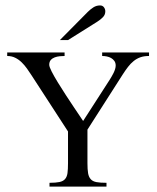

<svg xmlns="http://www.w3.org/2000/svg" viewBox="-20 -694 584 714"><path d="M534.2 -485.8Q515.6 -485.8 502 -481Q488.3 -476.1 477.1 -467Q465.8 -458 456.1 -445.3Q446.3 -432.6 436 -416.5L305.2 -211.9V-86.9Q305.2 -64 307.6 -49.8Q310.1 -35.6 317.4 -27.6Q324.7 -19.5 338.6 -16.8Q352.5 -14.2 376 -14.2V0H164.1V-14.2Q187.5 -14.2 201.2 -17.1Q214.8 -20 221.9 -28.1Q229 -36.1 231 -50.3Q232.9 -64.5 232.9 -86.9V-205.1L97.2 -414.1Q89.4 -426.3 80.3 -439Q71.3 -451.7 60.5 -462.2Q49.8 -472.7 36.6 -479.2Q23.4 -485.8 6.8 -485.8V-499H220.2V-485.8Q212.4 -485.8 202.4 -484.9Q192.4 -483.9 183.6 -480.7Q174.8 -477.5 168.9 -470.9Q163.1 -464.4 163.1 -453.1Q163.1 -445.8 172.1 -428Q181.2 -410.2 195.1 -387.5Q209 -364.7 225.1 -340.1Q241.2 -315.4 255.1 -294.7Q269 -273.9 278.6 -259.8Q288.1 -245.6 289.1 -244.1L388.2 -397.9Q391.1 -402.8 395 -409.2Q398.9 -415.5 402.3 -422.6Q405.8 -429.7 408 -437Q410.2 -444.3 410.2 -450.2Q410.2 -460.4 405.3 -467.3Q400.4 -474.1 393.1 -478.3Q385.7 -482.4 377 -484.1Q368.2 -485.8 359.9 -485.8V-499H534.2ZM371.6 -651.9Q371.6 -639.2 362.8 -630.1Q354 -621.1 341.8 -613.3L232.9 -544.9H202.6L306.6 -649.9Q315.9 -659.2 327.1 -666.5Q338.4 -673.8 352.1 -673.8Q361.3 -673.8 366.5 -667Q371.6 -660.2 371.6 -651.9Z"/></svg>

Font: Scheherazade
Style: Regular
Weight: 400
Designer: SIL International
Foundry: SIL International
Version: Version 2.100 (build 932/914)